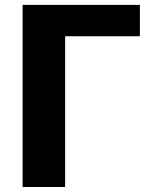

<svg xmlns="http://www.w3.org/2000/svg" viewBox="-20 -748 594 768"><path d="M539.5 -603H240.5V0H70.5V-728.5H539.5Z"/></svg>

Font: Lato 2
Style: Regular
Weight: 900
Designer: Lukasz Dziedzic with Adam Twardoch and Botio Nikoltchev
Foundry: tyPoland Lukasz Dziedzic
Version: Version 2.015; 2015-08-06; http://www.latofonts.com/